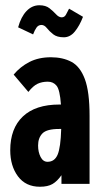

<svg xmlns="http://www.w3.org/2000/svg" viewBox="-20 -700 390 731"><path d="M132 11Q78 11 48.5 -28.5Q19 -68 19 -128Q19 -211 67 -256.5Q115 -302 206 -302Q208 -302 212 -302Q208 -358 195.5 -373.5Q183 -389 162 -389Q140 -389 123 -381Q106 -373 88 -350L32 -416Q57 -446 92 -464Q127 -482 174 -482Q219 -482 252 -464.5Q285 -447 303 -399Q321 -351 321 -259V0H214V-33Q198 -10 180 0.5Q162 11 132 11ZM125 -146Q125 -121 134.5 -102.5Q144 -84 161 -84Q188 -84 199.5 -111.5Q211 -139 213 -209Q207 -209 205 -209Q158 -209 141.5 -192Q125 -175 125 -146ZM243 -667 296 -636Q283 -602 265 -580Q247 -558 223 -558Q197 -558 182.5 -569.5Q168 -581 158.5 -593Q149 -605 138 -605Q126 -605 119 -595Q112 -585 106 -569L49 -596Q60 -636 81 -658Q102 -680 130 -680Q154 -680 168.5 -668.5Q183 -657 193.5 -645.5Q204 -634 215 -634Q226 -634 231.5 -645Q237 -656 243 -667Z"/></svg>

Font: Inconsolata ExtraCondensed Black
Style: Regular
Weight: 900
Width: 2
Monospace: yes
Designer: Raph Levien, Cyreal, Brenton Simpson
Foundry: Raph Levien, Cyreal, Google
Version: Version 3.001; ttfautohint (v1.8.2.53-6de2)